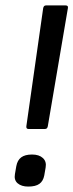

<svg xmlns="http://www.w3.org/2000/svg" viewBox="-20 -675 270 707"><path d="M85 -200Q76 -200 77 -210L139 -645Q141 -655 149 -655H222Q232 -655 230 -645L156 -210Q155 -205 152.5 -202.5Q150 -200 145 -200ZM84 12Q59 12 45 0Q31 -12 35 -34L40 -63Q44 -85 58 -95.5Q72 -106 98 -106Q124 -106 138 -93Q152 -80 148 -58L143 -29Q139 -8 125 2Q111 12 84 12Z"/></svg>

Font: Sofia Sans Hairline
Style: Italic
Weight: 1
Italic angle: -9°
Designer: Botio Nikoltchev, Ani Petrova
Foundry: lettersoup
Version: Version 4.102